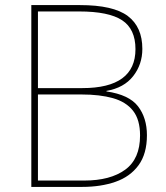

<svg xmlns="http://www.w3.org/2000/svg" viewBox="-20 -734 653 754"><path d="M294 -714Q425 -714 482 -671Q539 -628 539 -542Q539 -481 503 -435Q467 -389 398 -377V-375Q487 -362 522 -316.5Q557 -271 557 -203Q557 -130 524 -85Q491 -40 433.5 -20Q376 0 303 0H103V-714ZM303 -388Q512 -388 512 -541Q512 -620 459.5 -654.5Q407 -689 291 -689H129V-388ZM129 -363V-25H311Q413 -25 471.5 -67.5Q530 -110 530 -202Q530 -264 502.5 -299Q475 -334 423.5 -348.5Q372 -363 300 -363Z"/></svg>

Font: Noto Sans Cherokee Thin
Style: Regular
Weight: 100
Designer: Monotype Design Team
Foundry: Monotype Imaging Inc.
Version: Version 2.001; ttfautohint (v1.8.4.7-5d5b)